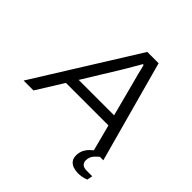

<svg xmlns="http://www.w3.org/2000/svg" viewBox="-234 -868 1223 1223"><g transform="rotate(45 377.5 -256.5)"><path d="M-18 0 410 -686H512L700 0H613L566 -180H183L71 0ZM227 -251H546L487 -476Q484 -488 479 -506Q474 -524 469 -543.5Q464 -563 460 -581Q456 -599 452 -611H445Q433 -590 417.5 -563.5Q402 -537 388 -513Q374 -489 365 -475ZM645 173Q622 173 601 166Q580 159 567.5 143Q555 127 555 101Q555 75 564.5 54.5Q574 34 591 17Q608 0 628 -14H683L682 -10Q663 3 642 25.5Q621 48 621 80Q621 98 633 110Q645 122 673 122H722L715 159Q699 166 679.5 169.5Q660 173 645 173Z"/></g></svg>

Font: Archivo SemiExpanded Light
Style: Italic
Weight: 300
Width: 6
Italic angle: -10°
Designer: Hector Gatti
Foundry: Omnibus-Type
Version: Version 2.001